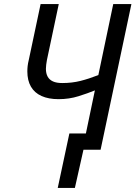

<svg xmlns="http://www.w3.org/2000/svg" viewBox="-20 -734 664 941"><path d="M263 187 320 -80H401L445 -291Q411 -277 365 -262.5Q319 -248 267 -248Q218 -248 183.5 -263.5Q149 -279 131.5 -309.5Q114 -340 114 -384Q114 -397 115.5 -410.5Q117 -424 121 -440L179 -714H268L210 -440Q208 -429 206.5 -417.5Q205 -406 205 -397Q205 -374 213.5 -358.5Q222 -343 239.5 -335Q257 -327 285 -327Q333 -327 374.5 -337.5Q416 -348 462 -366L535 -714H624L473 0H389L347 187Z"/></svg>

Font: Noto Sans Display
Style: Italic
Weight: 400
Italic angle: -12°
Designer: Monotype Design Team
Foundry: Monotype Imaging Inc.
Version: Version 2.003